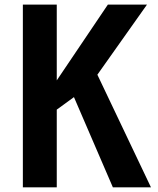

<svg xmlns="http://www.w3.org/2000/svg" viewBox="-20 -804 678 824"><path d="M464.4 0H627.9L397.9 -483.4L610.8 -784.2H442.9L223.6 -459V-784.2H78.1V0H223.6V-333.5L297.4 -387.2Z"/></svg>

Font: Decalotype SemiBold
Style: Regular
Weight: 600
Designer: Alfredo Marco Pradil
Foundry: Alfredo Marco Pradil
Version: Version 1.0